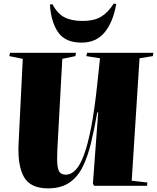

<svg xmlns="http://www.w3.org/2000/svg" viewBox="-20 -1020 862 1054"><path d="M703 -28 789 -18 787 0H497L490 -12L519 -403H514Q498 -311 479.5 -234.5Q461 -158 433 -102.5Q405 -47 359.5 -16.5Q314 14 243 14Q147 14 111.5 -48.5Q76 -111 82 -232L105 -697L31 -712L35 -730H397L394 -712L322 -697L295 -202Q292 -143 295.5 -112.5Q299 -82 310.5 -71.5Q322 -61 342 -61Q369 -61 394 -86Q419 -111 440.5 -168.5Q462 -226 480.5 -321.5Q499 -417 514 -558L529 -700L454 -712L458 -730H822L819 -712L746 -700ZM268 -997Q295 -945 334 -925Q373 -905 434 -905Q496 -905 534.5 -928Q573 -951 604 -1000L618 -998Q601 -899 554.5 -842.5Q508 -786 428 -786Q338 -786 299 -843Q260 -900 254 -995Z"/></svg>

Font: Literata 72pt Black
Style: Italic
Weight: 900
Italic angle: -2°
Designer: Latin by Veronika Burian and Jose Scaglione. Greek by Irene Vlachou. Cyrillic by Vera Evstafieva
Foundry: TypeTogether
Version: Version 3.002